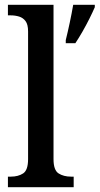

<svg xmlns="http://www.w3.org/2000/svg" viewBox="-20 -780 415 800"><path d="M13 0V-44H25Q56 -44 76.5 -57.5Q97 -71 97 -117V-649Q97 -678 86.5 -692Q76 -706 59.5 -711Q43 -716 25 -716H13V-760H203V-117Q203 -71 224 -57.5Q245 -44 276 -44H287V0ZM254 -613Q262 -645 270.5 -685Q279 -725 285 -760H375V-750Q366 -729 352.5 -702Q339 -675 323.5 -648Q308 -621 294 -600H254Z"/></svg>

Font: Noto Serif Sinhala SemiCondensed Medium
Style: Regular
Weight: 500
Width: 4
Designer: Jelle Bosma - Monotype Design Team
Foundry: Monotype Imaging Inc.
Version: Version 2.007; ttfautohint (v1.8.4.7-5d5b)